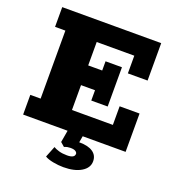

<svg xmlns="http://www.w3.org/2000/svg" viewBox="-138 -690 888 979"><g transform="rotate(20 306.0 -200.5)"><path d="M32 0V-107H88V-476H32V-583H569V-380H462V-476H258V-349H334V-399H423V-186H334V-242H258V-107H480V-208H588V0ZM316 182Q289 182 260 176.5Q231 171 215 161L239 101Q250 108 269 113.5Q288 119 313 119Q354 119 354 96Q354 89 345.5 83Q337 77 317 77Q309 77 301 78.5Q293 80 284 84L262 65L275 -10H357L345 58L306 44Q317 40 329 37.5Q341 35 351 35Q398 35 423.5 52.5Q449 70 449 102Q449 138 412.5 160Q376 182 316 182Z"/></g></svg>

Font: Rokkitt ExtraBold
Style: Regular
Weight: 800
Version: Version 3.103